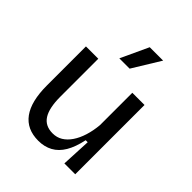

<svg xmlns="http://www.w3.org/2000/svg" viewBox="-213 -876 1013 1013"><g transform="rotate(45 293.5 -369.5)"><path d="M245 13Q159 13 115 -47Q71 -107 71 -226V-517H163V-234Q163 -150 189 -109Q215 -68 271 -68Q302 -68 326.5 -83Q351 -98 370 -126Q389 -154 401 -192.5Q413 -231 417 -276V-517H508V-216V0H427L435 -166H420Q407 -104 383.5 -64.5Q360 -25 325 -6Q290 13 245 13ZM317 -597H240L312 -752H412Z"/></g></svg>

Font: Bricolage Grotesque 96pt ExtraBold
Style: Regular
Weight: 400
Version: Version 1.001;gftools[0.9.33.dev8+g029e19f]